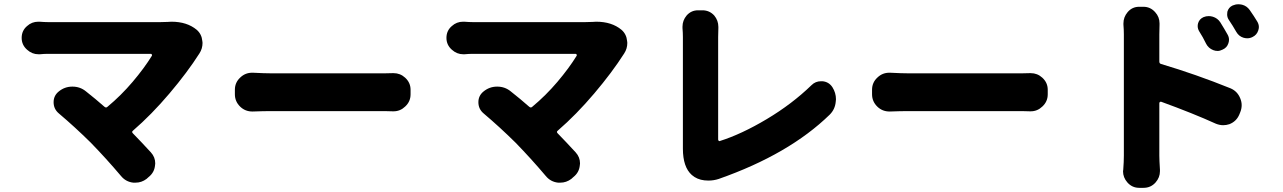

<svg xmlns="http://www.w3.org/2000/svg" viewBox="-20 -818 6040 904"><path d="M769.5 -714.8Q778.3 -715.8 787.1 -715.8Q860.4 -715.8 906.2 -677.7Q929.7 -657.2 932.6 -625Q933.6 -620.1 933.6 -616.2Q933.6 -588.9 918.9 -566.4Q862.3 -477.5 777.8 -377.9Q693.4 -278.3 606.4 -203.1Q598.6 -197.3 605.5 -190.4Q646.5 -148.4 690.4 -100.6Q710.9 -78.1 710.9 -48.8Q710.9 -44.9 710 -40Q707 -5.9 679.7 15.6L669.9 24.4Q646.5 42 618.2 42Q612.3 42 607.4 42Q572.3 38.1 549.8 10.7Q479.5 -72.3 407.2 -146.5Q333 -219.7 256.8 -284.2Q232.4 -304.7 232.4 -336.9Q232.4 -367.2 255.9 -386.7Q284.2 -410.2 320.3 -410.2Q321.3 -410.2 321.3 -410.2Q357.4 -410.2 384.8 -387.7Q430.7 -351.6 471.7 -315.4Q479.5 -308.6 486.3 -315.4Q549.8 -368.2 604.5 -432.6Q659.2 -497.1 695.3 -555.7Q696.3 -558.6 694.8 -561.5Q693.4 -564.5 690.4 -564.5H205.1Q188.5 -564.5 167 -562.5Q164.1 -562.5 161.1 -562.5Q130.9 -562.5 107.4 -584Q82 -606.4 82 -639.6Q82 -673.8 107.4 -695.3Q129.9 -715.8 160.2 -715.8Q163.1 -715.8 166 -715.8Q189.5 -713.9 205.1 -713.9H736.3Q752.9 -713.9 769.5 -714.8Z M1170.9 -293Q1168.9 -293 1168 -293Q1134.8 -293 1111.3 -315.4Q1085.9 -339.8 1085.9 -374V-395.5Q1085.9 -429.7 1111.3 -453.1Q1134.8 -475.6 1167 -475.6Q1168.9 -475.6 1170.9 -475.6Q1225.6 -472.7 1258.8 -472.7H1790Q1807.6 -472.7 1828.1 -473.6Q1830.1 -473.6 1833 -473.6Q1864.3 -473.6 1887.7 -452.1Q1913.1 -428.7 1913.1 -395.5V-374Q1913.1 -339.8 1887.7 -316.4Q1864.3 -293.9 1833 -293.9Q1830.1 -293.9 1828.1 -293.9Q1805.7 -294.9 1790 -294.9H1258.8Q1219.7 -294.9 1170.9 -293Z M2769.5 -714.8Q2778.3 -715.8 2787.1 -715.8Q2860.4 -715.8 2906.2 -677.7Q2929.7 -657.2 2932.6 -625Q2933.6 -620.1 2933.6 -616.2Q2933.6 -588.9 2918.9 -566.4Q2862.3 -477.5 2777.8 -377.9Q2693.4 -278.3 2606.4 -203.1Q2598.6 -197.3 2605.5 -190.4Q2646.5 -148.4 2690.4 -100.6Q2710.9 -78.1 2710.9 -48.8Q2710.9 -44.9 2710 -40Q2707 -5.9 2679.7 15.6L2669.9 24.4Q2646.5 42 2618.2 42Q2612.3 42 2607.4 42Q2572.3 38.1 2549.8 10.7Q2479.5 -72.3 2407.2 -146.5Q2333 -219.7 2256.8 -284.2Q2232.4 -304.7 2232.4 -336.9Q2232.4 -367.2 2255.9 -386.7Q2284.2 -410.2 2320.3 -410.2Q2321.3 -410.2 2321.3 -410.2Q2357.4 -410.2 2384.8 -387.7Q2430.7 -351.6 2471.7 -315.4Q2479.5 -308.6 2486.3 -315.4Q2549.8 -368.2 2604.5 -432.6Q2659.2 -497.1 2695.3 -555.7Q2696.3 -558.6 2694.8 -561.5Q2693.4 -564.5 2690.4 -564.5H2205.1Q2188.5 -564.5 2167 -562.5Q2164.1 -562.5 2161.1 -562.5Q2130.9 -562.5 2107.4 -584Q2082 -606.4 2082 -639.6Q2082 -673.8 2107.4 -695.3Q2129.9 -715.8 2160.2 -715.8Q2163.1 -715.8 2166 -715.8Q2189.5 -713.9 2205.1 -713.9H2736.3Q2752.9 -713.9 2769.5 -714.8Z M3364.3 24.4Q3340.8 32.2 3315.4 32.2Q3306.6 32.2 3296.9 31.2Q3261.7 27.3 3237.3 5.9Q3195.3 -31.2 3195.3 -118.2V-643.6Q3195.3 -664.1 3193.4 -685.5Q3193.4 -689.5 3193.4 -692.4Q3193.4 -721.7 3212.9 -745.1Q3234.4 -769.5 3266.6 -769.5H3287.1Q3320.3 -769.5 3342.8 -745.1Q3362.3 -721.7 3362.3 -691.4Q3362.3 -688.5 3362.3 -685.5Q3361.3 -665 3361.3 -643.6V-161.1Q3361.3 -157.2 3364.3 -154.8Q3367.2 -152.3 3370.1 -154.3Q3471.7 -186.5 3590.3 -257.3Q3709 -328.1 3800.8 -417Q3819.3 -435.5 3845.7 -435.5Q3849.6 -435.5 3852.5 -435.5Q3882.8 -432.6 3899.4 -407.2Q3916 -380.9 3916 -350.6Q3916 -345.7 3915 -339.8Q3912.1 -303.7 3886.7 -278.3Q3695.3 -91.8 3364.3 24.4Z M4170.9 -293Q4168.9 -293 4168 -293Q4134.8 -293 4111.3 -315.4Q4085.9 -339.8 4085.9 -374V-395.5Q4085.9 -429.7 4111.3 -453.1Q4134.8 -475.6 4167 -475.6Q4168.9 -475.6 4170.9 -475.6Q4225.6 -472.7 4258.8 -472.7H4790Q4807.6 -472.7 4828.1 -473.6Q4830.1 -473.6 4833 -473.6Q4864.3 -473.6 4887.7 -452.1Q4913.1 -428.7 4913.1 -395.5V-374Q4913.1 -339.8 4887.7 -316.4Q4864.3 -293.9 4833 -293.9Q4830.1 -293.9 4828.1 -293.9Q4805.7 -294.9 4790 -294.9H4258.8Q4219.7 -294.9 4170.9 -293Z M5899.4 -716.8Q5907.2 -704.1 5907.2 -690.4Q5907.2 -683.6 5904.3 -674.8Q5897.5 -653.3 5877 -643.6Q5865.2 -637.7 5852.5 -637.7Q5843.8 -637.7 5834 -640.6Q5812.5 -647.5 5800.8 -668Q5784.2 -697.3 5765.6 -724.6Q5757.8 -736.3 5757.8 -750Q5757.8 -755.9 5758.8 -762.7Q5764.6 -783.2 5783.2 -792Q5796.9 -797.9 5810.5 -797.9Q5819.3 -797.9 5828.1 -795.9Q5850.6 -790 5864.3 -770.5Q5884.8 -741.2 5899.4 -716.8ZM5759.8 -655.3Q5766.6 -643.6 5766.6 -630.9Q5766.6 -623 5763.7 -614.3Q5756.8 -592.8 5735.4 -584Q5723.6 -578.1 5712.9 -578.1Q5702.1 -578.1 5692.4 -582Q5669.9 -590.8 5659.2 -611.3Q5643.6 -643.6 5626 -670.9Q5619.1 -682.6 5619.1 -695.3Q5619.1 -702.1 5621.1 -709Q5627 -728.5 5646.5 -737.3Q5658.2 -742.2 5670.9 -742.2Q5680.7 -742.2 5690.4 -739.3Q5712.9 -732.4 5725.6 -712.9Q5745.1 -681.6 5759.8 -655.3ZM5438.5 -656.2V-528.3Q5438.5 -518.6 5447.3 -516.6Q5611.3 -467.8 5773.4 -402.3Q5805.7 -388.7 5819.3 -355.5Q5826.2 -338.9 5826.2 -323.2Q5826.2 -305.7 5819.3 -289.1L5814.5 -277.3Q5800.8 -246.1 5768.6 -233.4Q5753.9 -228.5 5739.3 -228.5Q5722.7 -228.5 5705.1 -235.4Q5597.7 -284.2 5447.3 -338.9Q5444.3 -339.8 5441.4 -337.9Q5438.5 -335.9 5438.5 -332V-85Q5438.5 -65.4 5441.4 -18.6Q5441.4 -15.6 5441.4 -11.7Q5441.4 17.6 5420.9 41Q5398.4 66.4 5364.3 66.4H5343.8Q5310.5 66.4 5288.1 41Q5267.6 17.6 5267.6 -11.7Q5267.6 -14.6 5268.6 -18.6Q5271.5 -56.6 5271.5 -85V-656.2Q5271.5 -677.7 5269.5 -702.1Q5269.5 -705.1 5269.5 -708Q5269.5 -737.3 5289.1 -760.7Q5310.5 -786.1 5343.8 -786.1H5363.3Q5396.5 -786.1 5418.9 -760.7Q5439.5 -738.3 5439.5 -708Q5439.5 -705.1 5439.5 -701.2Q5438.5 -677.7 5438.5 -656.2Z"/></svg>

Font: Gen Jyuu GothicX Heavy
Style: Bold
Weight: 900
Designer: [Source Han Sans]
Ryoko NISHIZUKA  (kana & ideographs); Paul D. Hunt (Latin, Greek & Cyrillic); Wenlong ZHANG  (bopomofo
Version: Version 1.002.20150607